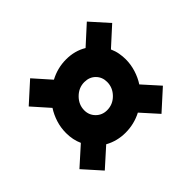

<svg xmlns="http://www.w3.org/2000/svg" viewBox="-126 -700 862 862"><g transform="rotate(-45 304.5 -269.0)"><path d="M96 -4 20 -89 108 -168Q92 -203 92 -246Q92 -280 102 -311.5Q112 -343 129 -369L58 -449L152 -534L223 -454Q272 -480 326 -480Q381 -480 424 -454L512 -534L588 -449L500 -369Q509 -349 512.5 -329Q516 -309 516 -291Q516 -258 506 -226Q496 -194 479 -168L550 -89L456 -4L385 -83Q337 -58 282 -58Q229 -58 184 -83ZM295 -188Q332 -188 358.5 -215Q385 -242 385 -278Q385 -309 364.5 -329.5Q344 -350 312 -350Q276 -350 249 -323Q222 -296 222 -260Q222 -230 243 -209Q264 -188 295 -188Z"/></g></svg>

Font: Plus Jakarta Sans ExtraBold
Style: Italic
Weight: 800
Italic angle: -8°
Designer: Gumpita Rahayu
Foundry: Tokotype
Version: Version 2.071; ttfautohint (v1.8.4.7-5d5b);gftools[0.9.29]